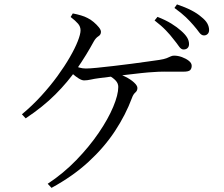

<svg xmlns="http://www.w3.org/2000/svg" viewBox="-20 -828 1040 892"><path d="M927.6 -663.4Q915.5 -663.4 905.3 -677.6Q895.1 -691.9 878.7 -710.9Q862.8 -729.5 843.4 -748.1Q824.1 -766.7 790.4 -791.1L802.2 -807.6Q841.4 -794.3 869.2 -779.9Q896.9 -765.6 915 -749.6Q934.8 -734.2 943.1 -719.1Q951.4 -704 951.4 -688.2Q951.4 -676.7 944.5 -670.1Q937.7 -663.4 927.6 -663.4ZM832.6 -598.1Q821.2 -598.1 811.4 -612.5Q801.6 -626.8 786.6 -645.1Q771.3 -665.6 750.5 -687.1Q729.8 -708.7 698.2 -733L711.7 -749.6Q749.1 -735 776.2 -718.3Q803.2 -701.5 821.1 -685.3Q840.8 -668 849.5 -653.4Q858.2 -638.8 858.2 -623.1Q858.2 -611.4 851.4 -604.8Q844.5 -598.1 832.6 -598.1ZM201.6 25.8Q274.9 -22.6 335 -84.8Q395.1 -147 438.8 -211.2Q482.5 -275.4 506 -331.6Q529.5 -387.8 529.5 -424.1Q529.5 -440.6 517.8 -453.3Q506.1 -466.1 487.4 -476.1L502.8 -491.3Q534.8 -485.2 560.9 -472.3Q587 -459.4 602.7 -444.8Q618.4 -430.2 618.4 -419.3Q618.4 -406.4 608.7 -398.2Q599 -389.9 593.2 -373.4Q563.9 -294.6 513.9 -218.7Q463.9 -142.9 391 -75.9Q318.2 -9 219.3 44.8ZM81.8 -297Q129.4 -336.5 171.3 -382.3Q213.1 -428.1 246.7 -474.1Q280.2 -520.2 304.2 -561.8Q328.3 -603.4 341.2 -636.3Q354.2 -669.3 354.2 -687Q354.2 -704.2 342.8 -717.7Q331.4 -731.1 308.2 -749.1L318.2 -765.6Q338.2 -761.8 356.1 -756.5Q374.1 -751.2 386.4 -744.5Q400.9 -737.7 415.2 -725.5Q429.5 -713.4 439.2 -701.3Q449 -689.2 449 -680.1Q449 -666.6 437.2 -659.5Q425.5 -652.3 416.6 -637Q381 -571.5 338.1 -509.3Q295.1 -447.2 237.5 -389.5Q180 -331.9 99.3 -278.2ZM370.6 -454.5Q360.3 -454.5 346.1 -463.3Q332 -472.1 318.4 -484Q304.7 -496 294.7 -505.8L310.2 -528.7Q332.5 -518.8 347.9 -514.2Q363.3 -509.7 379.1 -509.7Q396.1 -509.7 430.5 -513.1Q464.8 -516.5 507.7 -521.5Q550.5 -526.5 592.8 -532Q635.1 -537.5 669.5 -542.5Q703.9 -547.5 720.4 -549.7Q742.3 -553.1 753.9 -557.6Q765.6 -562 772.6 -565.8Q779.7 -569.5 788.9 -569.5Q806.4 -569.5 825.2 -562.8Q843.9 -556 857.3 -545.5Q870.6 -535 870.6 -522.3Q870.6 -509.8 863.6 -502.4Q856.7 -495 831.6 -495Q816.9 -495 793.2 -495.1Q769.5 -495.2 743.2 -495.2Q716.9 -495.2 693.3 -493.2Q671.1 -492.2 637.7 -488.6Q604.4 -485 567.1 -480.5Q529.9 -476 495.9 -471.9Q461.8 -467.8 438.1 -464.6Q419.1 -462.2 401.8 -458.3Q384.6 -454.5 370.6 -454.5Z"/></svg>

Font: Noto Serif KR ExtraLight
Style: Regular
Weight: 200
Designer: Ryoko NISHIZUKA 西塚涼子 (kana & ideographs); Frank Grießhammer (Latin, Greek & Cyrillic); Wenlong ZHANG 张文龙 (bopomofo); San
Foundry: Adobe
Version: Version 2.002-H1;hotconv 1.1.0;makeotfexe 2.6.0